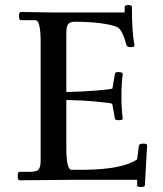

<svg xmlns="http://www.w3.org/2000/svg" viewBox="-20 -721 654 770"><path d="M64 -673 190 -671H480V-692Q480 -701 494.5 -701Q509 -701 509 -692Q509 -592 519 -540Q521 -532 505 -532Q489 -532 487 -540Q471 -603 449 -613Q396 -633 279 -634Q259 -633 252.5 -623Q246 -613 246 -588V-352Q308 -353 367 -358Q426 -363 431 -366L441 -425Q442 -432 453 -432Q474 -432 472 -423Q467 -384 467 -335Q467 -286 472 -247Q474 -239 457.5 -239Q441 -239 441 -245L430 -305Q424 -308 366.5 -313.5Q309 -319 246 -320V-128Q246 -40 267 -40H318Q473 -42 530 -82L537 -137Q539 -145 554.5 -145Q570 -145 570 -139L561 22Q561 29 545.5 29Q530 29 530 22V0H283L59 2Q51 2 51 -15Q51 -32 59 -32H102Q127 -32 135 -41.5Q143 -51 143 -78V-552Q143 -640 122 -640H64Q56 -640 56 -656.5Q56 -673 64 -673Z"/></svg>

Font: Sedan
Style: Regular
Weight: 400
Designer: Sebastian Salazar
Foundry: Sebastian Salazar
Version: Version 1.001